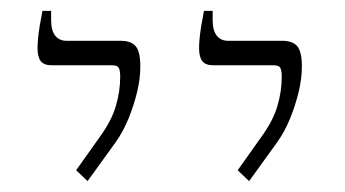

<svg xmlns="http://www.w3.org/2000/svg" viewBox="-20 -667 634 353"><path d="M438 -334 417 -354 461 -416Q482 -445 490 -472Q498 -499 498 -526Q498 -537 495.5 -542Q493 -547 483 -547H372Q358 -547 352 -554.5Q346 -562 346 -579Q346 -586 347 -596.5Q348 -607 350 -619.5Q352 -632 355 -647H371V-630Q371 -611 378.5 -601.5Q386 -592 399 -592H499Q518 -592 526.5 -582Q535 -572 535 -545Q535 -522 529 -497.5Q523 -473 513.5 -449.5Q504 -426 490 -406ZM141 -334 120 -354 164 -416Q185 -445 193 -472Q201 -499 201 -526Q201 -537 198.5 -542Q196 -547 186 -547H75Q61 -547 55 -554.5Q49 -562 49 -579Q49 -586 50 -596.5Q51 -607 53 -619.5Q55 -632 58 -647H74V-630Q74 -611 81.5 -601.5Q89 -592 102 -592H202Q221 -592 229.5 -582Q238 -572 238 -545Q238 -522 232 -497.5Q226 -473 216.5 -449.5Q207 -426 193 -406Z"/></svg>

Font: Noto Serif Hebrew ExtraLight
Style: Regular
Weight: 250
Version: Version 2.003